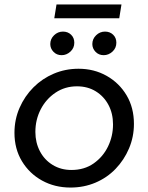

<svg xmlns="http://www.w3.org/2000/svg" viewBox="-20 -831 666 863"><path d="M297 12Q226 12 169 -19.5Q112 -51 78.5 -106.5Q45 -162 45 -234Q45 -294 68 -346.5Q91 -399 130.5 -438.5Q170 -478 222 -500Q274 -522 333 -522Q403 -522 459.5 -490Q516 -458 549 -402.5Q582 -347 582 -274Q582 -216 560 -164Q538 -112 499.5 -72Q461 -32 409 -10Q357 12 297 12ZM301 -67Q359 -67 401 -96.5Q443 -126 465.5 -172.5Q488 -219 488 -272Q488 -321 467.5 -359.5Q447 -398 410.5 -420.5Q374 -443 326 -443Q272 -443 229.5 -414.5Q187 -386 163 -339.5Q139 -293 139 -238Q139 -190 159.5 -151Q180 -112 217 -89.5Q254 -67 301 -67ZM446 -583Q424 -583 409.5 -598Q395 -613 395 -633Q395 -656 412 -672.5Q429 -689 452 -689Q474 -689 488.5 -675Q503 -661 503 -639Q503 -615 485.5 -599Q468 -583 446 -583ZM257 -583Q235 -583 220.5 -598Q206 -613 206 -633Q206 -656 223 -672.5Q240 -689 263 -689Q285 -689 299.5 -675Q314 -661 314 -639Q314 -615 296.5 -599Q279 -583 257 -583ZM224 -749 234 -811H526L516 -749Z"/></svg>

Font: MuseoModerno
Style: Italic
Weight: 400
Italic angle: -9°
Designer: Pablo Cosgaya, Héctor Gatti, Marcela Romero, and the Authors of The MuseoModerno Project.
Foundry: Omnibus-Type Team
Version: Version 1.003